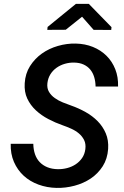

<svg xmlns="http://www.w3.org/2000/svg" viewBox="-20 -941 627 971"><path d="M411.6 -186.5Q415 -213.4 405.3 -232.9Q395.5 -252.4 378.4 -266.6Q361.3 -280.8 339.4 -290.5Q317.4 -300.3 296.4 -307.6Q259.8 -320.3 224.4 -338.9Q189 -357.4 161.4 -383.1Q133.8 -408.7 117.9 -442.4Q102.1 -476.1 105 -520Q107.9 -568.8 131.8 -606.7Q155.8 -644.5 191.9 -670.2Q228 -695.8 272.9 -708.7Q317.9 -721.7 362.8 -720.7Q410.2 -719.7 450 -703.6Q489.7 -687.5 518.6 -658.9Q547.4 -630.4 563 -590.8Q578.6 -551.3 577.1 -503.4H463.4Q462.9 -529.3 456.3 -551.3Q449.7 -573.2 436.3 -589.4Q422.9 -605.5 402.8 -614.7Q382.8 -624 355 -624.5Q331.1 -625 308.1 -618.4Q285.2 -611.8 266.4 -598.6Q247.6 -585.4 235.1 -565.7Q222.7 -545.9 219.7 -520.5Q216.8 -494.6 227.8 -476.3Q238.8 -458 257.1 -445.1Q275.4 -432.1 297.6 -423.1Q319.8 -414.1 339.8 -407.2Q377.4 -394 412.4 -374.5Q447.3 -355 473.6 -328.4Q500 -301.8 514.9 -266.8Q529.8 -231.9 526.9 -188Q523.4 -137.7 499.5 -100.3Q475.6 -63 439 -38.3Q402.3 -13.7 356.9 -1.7Q311.5 10.3 266.1 9.3Q217.3 8.3 174.3 -7.6Q131.3 -23.4 99.9 -52.2Q68.4 -81.1 50.5 -122.1Q32.7 -163.1 34.2 -213.9H148.4Q148.9 -184.6 157 -161.1Q165 -137.7 180.9 -121.1Q196.8 -104.5 219.7 -95.2Q242.7 -85.9 272.5 -85.4Q296.4 -85 319.8 -91.1Q343.3 -97.2 362.5 -109.9Q381.8 -122.6 395 -141.6Q408.2 -160.6 411.6 -186.5ZM543.9 -803.7 542.5 -789.6 453.6 -790 395 -856.4 312.5 -790.5 219.2 -790 220.7 -804.7 363.8 -921.4H429.2Z"/></svg>

Font: Roboto Mono Medium
Style: Italic
Weight: 500
Designer: Google
Version: Version 2.000985; 2015; ttfautohint (v1.3)